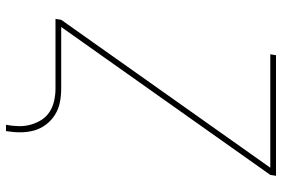

<svg xmlns="http://www.w3.org/2000/svg" viewBox="-170 -605 940 640"><g transform="rotate(90 300.0 -285.0)"><path d="M396 165Q400 144 400.5 123Q401 102 395.5 82.5Q390 63 379.5 46.5Q369 30 352.5 19.5Q336 9 316 4.5Q296 0 275 0H43L46 -19L539 -716H161L164 -735H566L563 -716L70 -19H275Q299 -19 321.5 -14.5Q344 -10 363 2Q382 14 395.5 32Q409 50 415 71.5Q421 93 421 117Q421 141 417 165Z"/></g></svg>

Font: Iosevka Aile Thin
Style: Italic
Weight: 100
Italic angle: -9°
Designer: Belleve Invis
Foundry: Belleve Invis
Version: Version 31.1.0; ttfautohint (v1.8.4)